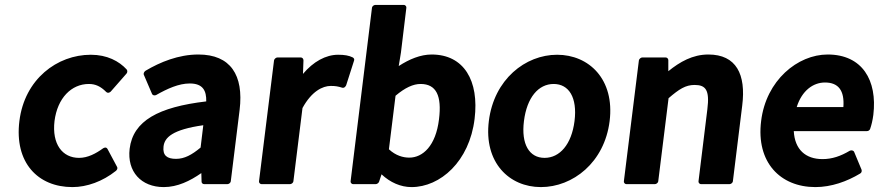

<svg xmlns="http://www.w3.org/2000/svg" viewBox="-20 -738 3580 782"><path d="M59 -245C38 -76 134 24 275 24C334 24 398 1 452 -42C457 -46 460 -53 457 -58L418 -131C413 -140 405 -137 400 -134C371 -113 338 -95 302 -95C234 -95 191 -151 202 -245C214 -339 271 -396 342 -396C369 -396 390 -386 412 -364C419 -357 427 -361 431 -365L495 -438C499 -442 500 -450 496 -455C465 -489 416 -515 350 -515C213 -515 80 -416 59 -245Z M508 -132C497 -39 555 24 647 24C703 24 754 -1 800 -33L801 2C801 8 806 12 812 12H906C911 12 919 8 920 0L956 -291C973 -432 919 -516 788 -516C707 -516 632 -485 573 -450C568 -447 563 -439 566 -433L599 -356C602 -349 610 -348 616 -351C662 -377 708 -398 753 -398C807 -398 821 -368 820 -325C625 -302 522 -246 508 -132ZM646 -141C650 -178 682 -210 808 -228L797 -137C761 -107 731 -91 697 -91C660 -91 642 -105 646 -141Z M1035 0C1034 5 1038 12 1046 12H1161C1166 12 1174 8 1175 0L1212 -298C1249 -366 1294 -388 1327 -388C1347 -388 1357 -386 1373 -381C1382 -378 1388 -386 1390 -391L1422 -491C1424 -496 1422 -501 1417 -504C1401 -512 1383 -515 1357 -515C1307 -515 1256 -487 1214 -437L1216 -492C1216 -498 1212 -504 1205 -504H1110C1105 -504 1097 -499 1096 -491Z M1408 0C1407 5 1411 12 1419 12H1510C1515 12 1522 8 1524 2L1534 -28C1569 5 1612 24 1656 24C1773 24 1892 -80 1913 -254C1932 -409 1870 -516 1738 -516C1693 -516 1647 -497 1604 -469L1613 -524L1635 -706C1636 -711 1632 -718 1624 -718H1509C1504 -718 1496 -714 1495 -706ZM1564 -130 1591 -348C1630 -381 1663 -396 1693 -396C1757 -396 1780 -348 1768 -252C1755 -144 1702 -96 1647 -96C1622 -96 1592 -104 1564 -130Z M1971 -245C1950 -76 2054 24 2183 24C2313 24 2442 -76 2463 -245C2484 -415 2379 -515 2249 -515C2120 -515 1992 -415 1971 -245ZM2114 -245C2126 -341 2173 -396 2235 -396C2297 -396 2332 -341 2320 -245C2308 -150 2260 -95 2198 -95C2136 -95 2102 -150 2114 -245Z M2521 0C2520 5 2524 12 2532 12H2647C2652 12 2660 8 2661 0L2703 -338C2746 -375 2772 -392 2809 -392C2854 -392 2871 -372 2861 -293L2825 0C2824 5 2828 12 2836 12H2951C2956 12 2964 8 2965 0L3003 -308C3019 -435 2979 -516 2865 -516C2801 -516 2749 -486 2702 -448V-493C2702 -498 2698 -504 2691 -504H2596C2591 -504 2583 -499 2582 -491Z M3080 -245C3059 -77 3158 24 3301 24C3366 24 3430 1 3483 -31C3489 -34 3491 -41 3489 -47L3459 -119C3456 -126 3447 -127 3441 -124C3404 -102 3369 -90 3330 -90C3261 -90 3217 -129 3213 -204H3511C3516 -204 3522 -207 3524 -213C3529 -227 3534 -247 3537 -270C3554 -411 3492 -516 3351 -516C3229 -516 3100 -411 3080 -245ZM3225 -302C3246 -369 3292 -402 3340 -402C3395 -402 3420 -369 3415 -302Z"/></svg>

Font: Falling Sky
Style: BdObl
Weight: 700
Designer: Paul D. Hunt
Foundry: Adobe Systems Incorporated
Version: Version 1.02